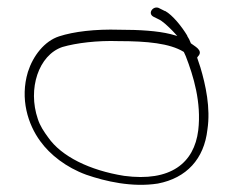

<svg xmlns="http://www.w3.org/2000/svg" viewBox="-20 -548 627 523"><path d="M56 -352C34 -279 56 -209 90 -163C116 -127 160 -92 215 -72C267 -54 340 -37 410 -48C488 -63 536 -115 545 -195C554 -254 540 -317 526 -364L517 -391L519 -394C536 -411 508 -423 500 -430C497 -438 494 -444 490 -450V-451C475 -476 450 -507 430 -518H429L415 -525C399 -535 381 -513 397 -503L411 -496C423 -491 439 -475 450 -464L463 -450L445 -455C409 -464 360 -467 305 -467C239 -469 181 -462 141 -449C101 -436 70 -396 56 -352ZM83 -224C55 -306 85 -398 150 -420C188 -431 245 -438 303 -436C381 -436 442 -430 480 -407L481 -406L486 -395C507 -341 529 -269 520 -193C509 -104 445 -52 318 -69C224 -84 147 -122 111 -174C100 -189 89 -205 83 -224ZM410 -496H411ZM520 -410Z"/></svg>

Font: Stray Cat
Style: LtExt
Weight: 300
Version: Version 1.0